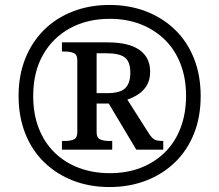

<svg xmlns="http://www.w3.org/2000/svg" viewBox="-20 -745 885 775"><path d="M422 10Q342 10 275 -16Q208 -42 158.5 -90Q109 -138 82 -206Q55 -274 55 -358Q55 -441 82 -508.5Q109 -576 158 -624.5Q207 -673 274.5 -699Q342 -725 422 -725Q502 -725 569.5 -699Q637 -673 686.5 -625Q736 -577 763 -509Q790 -441 790 -357Q790 -273 763 -205.5Q736 -138 686.5 -90Q637 -42 569.5 -16Q502 10 422 10ZM423 -46Q493 -46 549 -68Q605 -90 646 -130.5Q687 -171 709 -229Q731 -287 731 -358Q731 -430 708.5 -487.5Q686 -545 645 -585Q604 -625 548 -647Q492 -669 423 -669Q332 -669 262.5 -631Q193 -593 153.5 -523.5Q114 -454 114 -357Q114 -284 137 -226Q160 -168 201.5 -128Q243 -88 299.5 -67Q356 -46 423 -46ZM230 -141V-176H243Q263 -176 277.5 -182Q292 -188 292 -211V-502Q292 -525 277.5 -531Q263 -537 243 -537H230V-574H413Q500 -574 543 -543.5Q586 -513 586 -456Q586 -423 573 -401Q560 -379 539 -365Q518 -351 494 -343L583 -203Q594 -187 604 -181.5Q614 -176 639 -176V-141H530L419 -327H370V-211Q370 -188 385 -182Q400 -176 419 -176H433V-141ZM412 -369Q465 -369 485.5 -389Q506 -409 506 -451Q506 -496 484 -513Q462 -530 409 -530H370V-369Z"/></svg>

Font: Noto Serif Khmer Medium
Style: Regular
Weight: 500
Version: Version 2.003